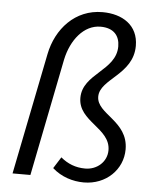

<svg xmlns="http://www.w3.org/2000/svg" viewBox="-53 -768 661 825"><g transform="rotate(5 278.0 -356.0)"><path d="M339 12C435 12 506 -58 506 -145C506 -268 369 -285 369 -361C369 -438 511 -467 511 -592C511 -681 442 -724 356 -724C238 -724 158 -634 136 -524L31 0H108L209 -507C227 -592 281 -661 353 -661C411 -661 436 -628 436 -583C436 -478 293 -454 293 -349C293 -247 433 -230 433 -135C433 -85 391 -48 340 -48C298 -48 264 -62 234 -87L203 -38C242 -3 292 12 339 12Z"/></g></svg>

Font: Source Sans Pro
Style: Italic
Weight: 400
Italic angle: -11°
Designer: Paul D. Hunt
Foundry: Adobe Systems Incorporated
Version: Version 3.006;hotconv 1.0.111;makeotfexe 2.5.65597